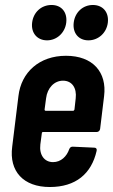

<svg xmlns="http://www.w3.org/2000/svg" viewBox="-20 -743 454 771"><path d="M169 -581C208 -581 241 -611 246 -652C251 -694 227 -723 187 -723C146 -723 114 -694 109 -652C104 -611 129 -581 169 -581ZM335 -581C375 -581 408 -611 413 -652C418 -694 393 -723 353 -723C313 -723 281 -694 276 -652C271 -611 295 -581 335 -581ZM382 -225 398 -357C410 -453 353 -519 245 -519C138 -519 65 -453 54 -357L29 -154C16 -55 74 8 180 8C284 8 347 -45 368 -137C370 -145 366 -150 359 -150L272 -154C265 -154 261 -151 258 -144C248 -115 225 -92 193 -92C158 -92 137 -121 142 -163L148 -208C148 -211 150 -213 153 -213H369C375 -213 381 -218 382 -225ZM233 -419C269 -419 289 -390 284 -348L279 -303C278 -300 276 -298 273 -298H164C161 -298 159 -300 159 -303L165 -348C170 -390 198 -419 233 -419Z"/></svg>

Font: Barlow Condensed SemiBold
Style: Italic
Weight: 600
Width: 3
Italic angle: -7°
Designer: Jeremy Tribby
Foundry: Tribby Type
Version: Version 1.422;hotconv 1.0.109;makeotfexe 2.5.65596